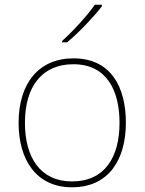

<svg xmlns="http://www.w3.org/2000/svg" viewBox="-20 -786 615 816"><path d="M413 -759V-766H383C354 -723 289 -652 244 -612V-606H265C318 -650 378 -714 413 -759ZM515 -264C515 -417 451 -538 292 -538C145 -538 59 -432 59 -264C59 -107 134 10 286 10C443 10 515 -109 515 -264ZM86 -264C86 -420 160 -513 292 -513C433 -513 488 -402 488 -264C488 -119 426 -15 286 -15C151 -15 86 -117 86 -264Z"/></svg>

Font: Noto Sans Meetei Mayek Thin
Style: Regular
Weight: 100
Designer: Monotype Design Team and Neelakash Kshetrimayum
Foundry: Monotype Imaging Inc.
Version: Version 2.002